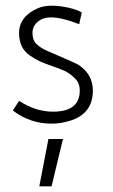

<svg xmlns="http://www.w3.org/2000/svg" viewBox="-20 -426 395 674"><path d="M158 -365Q131 -365 112.5 -349.5Q94 -334 94 -310Q94 -285 108.5 -271Q123 -257 149 -246Q242 -206 251 -201Q306 -168 306 -108Q306 -19 210 2Q188 8 160 8Q86 8 25 -38L47 -72Q105 -34 166 -34Q260 -34 260 -108Q260 -134 244 -150Q224 -170 205 -178Q192 -184 164.5 -193.5Q137 -203 120.5 -210.5Q104 -218 85 -231Q66 -244 56.5 -263.5Q47 -283 47 -310Q47 -369 115 -398Q134 -406 164 -406Q189 -406 220.5 -399Q252 -392 267 -382L258 -341Q197 -365 158 -365ZM161 228H118L150 62H201Z"/></svg>

Font: Bhavuka
Style: Regular
Weight: 400
Version: 2.94.0; ttfautohint (v1.2) -l 7 -r 28 -G 50 -x 13 -D deva -f